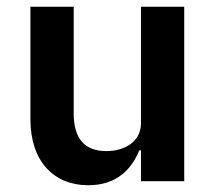

<svg xmlns="http://www.w3.org/2000/svg" viewBox="-20 -536 640 568"><path d="M397 0H525V-516H397V-171C397 -116 347 -89 295 -89C230 -89 198 -126 198 -201V-516H70V-183C70 -58 140 12 241 12C325 12 369 -35 392 -91H397Z"/></svg>

Font: IBM Mono SemiBold
Style: Regular
Weight: 600
Monospace: yes
Designer: Mike Abbink, Paul van der Laan, Pieter van Rosmalen
Foundry: Bold Monday
Version: Version 2.3